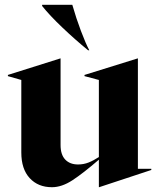

<svg xmlns="http://www.w3.org/2000/svg" viewBox="-20 -767 665 802"><path d="M69 -130V-433L13 -449V-454L232 -523H233V-161Q233 -121 252.5 -100.5Q272 -80 306 -80Q329 -80 349.5 -88Q370 -96 393 -111V-433L333 -449V-454L555 -523H556V-62H612V-57L394 15H393V-100Q327 -43 282.5 -14Q238 15 197 15Q139 15 104 -23Q69 -61 69 -130ZM156 -742V-747H282Q298 -691 318 -638Q338 -585 353 -557H348Q293 -602 240 -652.5Q187 -703 156 -742Z"/></svg>

Font: Nyght Serif Bold
Style: Regular
Weight: 700
Designer: Maksym Kobuzan
Version: Version 0.410